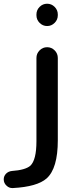

<svg xmlns="http://www.w3.org/2000/svg" viewBox="-46 -793 425 1009"><path d="M145.5 -712.9V-716.8Q145.5 -740.2 162.1 -756.8Q178.7 -773.4 201.7 -773.4Q224.6 -773.4 241.2 -756.8Q257.8 -740.2 257.8 -716.8V-712.9Q257.8 -689.5 241.2 -672.9Q224.6 -656.2 201.7 -656.2Q178.7 -656.2 162.1 -672.9Q145.5 -689.5 145.5 -712.9ZM145.5 -50.8V-488.3Q145.5 -511.7 162.1 -528.3Q178.7 -544.9 201.7 -544.9Q224.6 -544.9 241.2 -528.3Q257.8 -511.7 257.8 -488.3V-55.7Q257.8 91.8 199.2 144.5Q149.4 188.5 21.5 195.3Q19.5 195.3 18.6 195.3Q2 195.3 -10.7 183.6Q-26.4 169.9 -26.4 149.4Q-26.4 132.8 -14.6 120.1Q-2 107.4 16.6 105.5Q86.9 100.6 113.3 78.1Q145.5 47.9 145.5 -50.8Z"/></svg>

Font: Gen Jyuu Gothic Medium
Style: Regular
Weight: 500
Designer: [Source Han Sans]
Ryoko NISHIZUKA  (kana & ideographs); Paul D. Hunt (Latin, Greek & Cyrillic); Wenlong ZHANG  (bopomofo
Version: Version 1.002.20150607